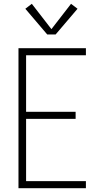

<svg xmlns="http://www.w3.org/2000/svg" viewBox="-20 -988 540 1008"><path d="M77 0V-735H431V-698H117V-401H377V-364H117V-37H431V0ZM272 -807H228L113 -942L147 -968L250 -835L353 -968L387 -942Z"/></svg>

Font: Iosevka SS04 Extralight
Style: Regular
Weight: 200
Monospace: yes
Designer: Belleve Invis
Foundry: Belleve Invis
Version: Version 19.0.0; ttfautohint (v1.8.4)